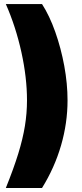

<svg xmlns="http://www.w3.org/2000/svg" viewBox="-20 -792 404 948"><path d="M8.8 136.2Q47.4 40.5 70.1 -33.2Q92.8 -106.9 103 -169.9Q113.3 -232.9 113.3 -296.4Q113.3 -408.7 85.7 -534.2Q58.1 -659.7 8.8 -772H187.5Q224.6 -714.4 252.9 -634.3Q281.2 -554.2 297.4 -466.3Q313.5 -378.4 313.5 -296.4Q313.5 -184.6 281.5 -74.2Q249.5 36.1 187.5 136.2Z"/></svg>

Font: Inter Tight Black
Style: Regular
Weight: 900
Designer: Rasmus Andersson
Foundry: rsms
Version: Version 3.004; ttfautohint (v1.8.4.7-5d5b)